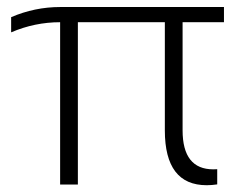

<svg xmlns="http://www.w3.org/2000/svg" viewBox="-20 -533 716 555"><path d="M12.2 -483.4Q80.6 -512.7 153.8 -512.7H627.4V-468.8H507.8V-156.2Q507.8 -43.5 596.7 -43.5Q602.1 -43.5 607.9 -43.9V0Q591.8 2.4 577.6 2.4Q456.5 2.4 456.5 -156.2V-468.8H205.1V0.5H153.8V-468.8Q80.6 -468.8 12.2 -439.5Z"/></svg>

Font: Sansation Light
Style: Light
Weight: 300
Designer: Bernd Montag
Version: Version 1.301